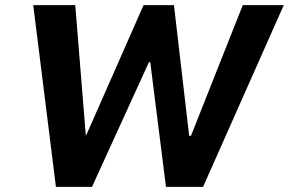

<svg xmlns="http://www.w3.org/2000/svg" viewBox="-20 -725 1121 745"><path d="M197 0 109 -705H272L313 -199H314L537 -705H655L714 -198H721L922 -705H1081L768 0H624L563 -484H558L337 0Z"/></svg>

Font: Nunito Sans 7pt SemiCondensed ExtraBold
Style: Italic
Weight: 800
Width: 4
Italic angle: -9°
Designer: Vernon Adams
Foundry: Vernon Adams
Version: Version 3.101;gftools[0.9.27]